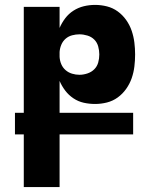

<svg xmlns="http://www.w3.org/2000/svg" viewBox="-20 -548 640 783"><path d="M77 215V0H41V-88H77V-520H223V-434Q232 -455 246 -473.5Q260 -492 279.5 -504.5Q299 -517 321.5 -522.5Q344 -528 368 -528Q392 -528 416 -522Q440 -516 460 -501.5Q480 -487 494.5 -466.5Q509 -446 517 -422.5Q525 -399 528 -374.5Q531 -350 531 -326Q531 -301 528 -276.5Q525 -252 517 -229Q509 -206 494.5 -185.5Q480 -165 460 -150.5Q440 -136 416 -130Q392 -124 368 -124Q344 -124 321.5 -129Q299 -134 279.5 -147Q260 -160 246 -178.5Q232 -197 223 -218V-88H523V0H223V215ZM304 -243Q320 -243 336.5 -248.5Q353 -254 364.5 -265.5Q376 -277 380.5 -293Q385 -309 385 -326Q385 -342 380.5 -358.5Q376 -375 364.5 -386.5Q353 -398 336.5 -403Q320 -408 304 -408Q289 -408 274 -404Q259 -400 247.5 -390Q236 -380 230 -365.5Q224 -351 223 -336V-316Q224 -300 230 -286Q236 -272 247.5 -262Q259 -252 274 -247.5Q289 -243 304 -243Z"/></svg>

Font: Iosevka Heavy Extended
Style: Regular
Weight: 900
Width: 7
Monospace: yes
Designer: Belleve Invis
Foundry: Belleve Invis
Version: Version 32.5.0; ttfautohint (v1.8.4)